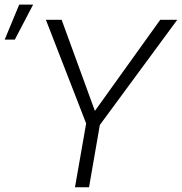

<svg xmlns="http://www.w3.org/2000/svg" viewBox="-61 -795 772 815"><path d="M-41 -627H2L79.6 -775.4H20.5ZM200.7 -710.9H133.8L304.7 -271L257.3 0H316.9L362.8 -264.6L691.4 -710.9H619.1L341.8 -324.2Z"/></svg>

Font: Roboto Light
Style: Italic
Weight: 300
Italic angle: -12°
Designer: Google
Version: Version 2.137; 2017